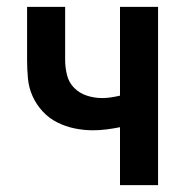

<svg xmlns="http://www.w3.org/2000/svg" viewBox="-20 -540 540 560"><path d="M330 0V-169Q310 -165 290.5 -162.5Q271 -160 251 -160Q224 -160 197.5 -165.5Q171 -171 147 -183Q123 -195 104.5 -215Q86 -235 75 -259.5Q64 -284 61.5 -311Q59 -338 59 -365V-520H170V-365Q170 -343 175.5 -321Q181 -299 196.5 -283.5Q212 -268 233.5 -261Q255 -254 278 -254Q291 -254 304 -256Q317 -258 330 -261V-520H441V0Z"/></svg>

Font: Iosevka SS18
Style: Bold
Weight: 700
Monospace: yes
Designer: Belleve Invis
Foundry: Belleve Invis
Version: Version 25.1.1; ttfautohint (v1.8.4)